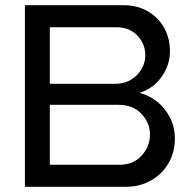

<svg xmlns="http://www.w3.org/2000/svg" viewBox="-20 -720 736 740"><path d="M76 0V-700H456Q509 -700 549.5 -676.5Q590 -653 612.5 -613Q635 -573 635 -522Q635 -469 603 -424Q571 -379 518 -362Q578 -346 616 -297Q654 -248 654 -186Q654 -134 630 -92Q606 -50 563 -25Q520 0 462 0ZM172 -397H423Q475 -397 507.5 -430.5Q540 -464 540 -507Q540 -551 509.5 -583Q479 -615 429 -615H172ZM172 -85H440Q494 -85 526 -120.5Q558 -156 558 -201Q558 -247 525 -281.5Q492 -316 437 -316H172Z"/></svg>

Font: MuseoModerno
Style: Regular
Weight: 400
Designer: Pablo Cosgaya, Héctor Gatti, Marcela Romero, and the Authors of The MuseoModerno Project.
Foundry: Omnibus-Type Team
Version: Version 1.001